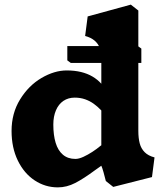

<svg xmlns="http://www.w3.org/2000/svg" viewBox="-20 -800 701 830"><path d="M30 -234Q30 -310.5 66.8 -370.2Q103.5 -430 159.2 -462.8Q215 -495.5 268.5 -495.5Q302 -495.5 330 -488.8Q358 -482 380 -469Q402 -456 418 -438V-548Q418 -574 411 -593Q404 -612 388.2 -625Q372.5 -638 348 -644.5L359 -729L545.5 -780L578 -754.5V-234.5Q578 -203 584 -180.2Q590 -157.5 605.5 -142Q621 -126.5 648 -119.5L637 -34.5L469.5 8L437.5 -17.5Q433 -36 427.5 -55.5Q422 -75 418 -83.5Q404.5 -74 390.5 -64Q342 -28 305.2 -9Q268.5 10 230 10Q175.5 10 129.8 -20.2Q84 -50.5 57 -106Q30 -161.5 30 -234ZM414.5 -169.5 418 -172V-322.5Q402.5 -339 385.5 -351.2Q368.5 -363.5 347.8 -370.8Q327 -378 303 -378Q275 -378 254 -363.8Q233 -349.5 221.8 -323Q210.5 -296.5 210.5 -261.5Q210.5 -216 220.5 -182.8Q230.5 -149.5 252 -131.2Q273.5 -113 306 -113Q321 -113 340.5 -122Q360 -131 379.2 -143.5Q398.5 -156 414.5 -169.5ZM271 -539V-601H576L591 -590V-528H286Z"/></svg>

Font: TMT Limkin
Style: Regular
Weight: 400
Designer: Gabriel Drozdov
Version: Version 1.000;Glyphs 3.1.2 (3151)